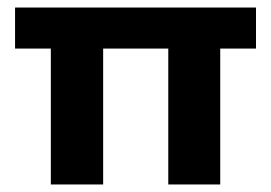

<svg xmlns="http://www.w3.org/2000/svg" viewBox="-20 -490 720 510"><path d="M115 0V-361H20V-470H660V-361H565V0H427V-361H254V0Z"/></svg>

Font: Gantari
Style: Bold
Weight: 700
Designer: Anugrah Pasau
Foundry: Lafontype
Version: Version 1.000; ttfautohint (v1.6)